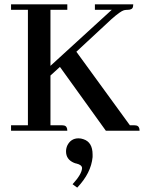

<svg xmlns="http://www.w3.org/2000/svg" viewBox="-20 -606 668 890"><path d="M409.2 110.4Q409.2 52.7 366.2 39.1Q355.5 35.2 343.8 35.2Q308.6 35.2 292 68.4Q286.1 82 286.1 95.7Q286.1 132.8 322.3 148.4Q329.1 151.4 335 152.3Q359.4 158.2 360.4 172.9Q359.4 201.2 316.4 248L337.9 263.7Q402.3 196.3 409.2 122.1Q409.2 115.2 409.2 110.4ZM292 0Q292 -21.5 276.4 -24.4Q271.5 -25.4 266.6 -25.4H213.9V-255.9L257.8 -295.9L470.7 0H627Q627 -21.5 611.3 -24.4Q606.4 -25.4 601.6 -25.4H582L334 -366.2L497.1 -517.6Q538.1 -553.7 554.7 -558.6Q563.5 -560.5 572.3 -560.5Q594.7 -560.5 596.7 -576.2Q597.7 -581.1 597.7 -585.9H419.9V-560.5H498L213.9 -300.8V-560.5H292V-585.9H31.2V-560.5H109.4V-25.4H31.2V0Z"/></svg>

Font: Abhaya Libre SemiBold
Style: Regular
Weight: 600
Designer: Pushpananda Ekanayake, Sol Matas, Pathum Egodawatta
Foundry: Mooniak
Version: Version 1.050 ; ttfautohint (v1.6)